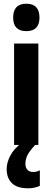

<svg xmlns="http://www.w3.org/2000/svg" viewBox="-20 -782 284 1036"><path d="M122 -762Q193 -762 193 -687Q193 -614 122 -614Q51 -614 51 -687Q51 -762 122 -762ZM187 -547V0H56V-547ZM117 102Q117 122 128 134Q139 146 159 146Q172 146 180 143Q188 140 195 137V221Q184 226 168 230Q152 234 131 234Q73 234 44.5 206.5Q16 179 16 130Q16 95 36 57Q56 19 102 -15L170 0Q139 33 128 55.5Q117 78 117 102Z"/></svg>

Font: Noto Sans Lao ExtraCondensed
Style: Bold
Weight: 700
Width: 2
Designer: Monotype Design Team
Foundry: Monotype Imaging Inc.
Version: Version 2.003; ttfautohint (v1.8.4.7-5d5b)